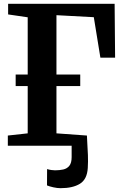

<svg xmlns="http://www.w3.org/2000/svg" viewBox="-20 -763 644 1005"><path d="M297 222Q280 222 259.5 217.5Q239 213 226 207.5L226.5 122Q237 125.5 249.5 127Q262 128.5 268 128.5Q291 128.5 310.8 124.2Q330.5 120 342.8 105Q355 90 355 59.5V0H21V-53.5L125 -65V-312.5H62V-373H125V-672.5L22.5 -687.5V-743H580L582.5 -461H505.5L471 -673L275.5 -683.5V-373H400V-312.5H275.5V-65L435 -53.5Q435 -39.5 437 -12.5Q439 14.5 440.2 48.2Q441.5 82 439.5 116Q436 175.5 398.5 198.8Q361 222 297 222Z"/></svg>

Font: Merriweather 36pt
Style: Bold
Weight: 700
Designer: Eben Sorkin
Foundry: Eben Sorkin
Version: Version 2.100